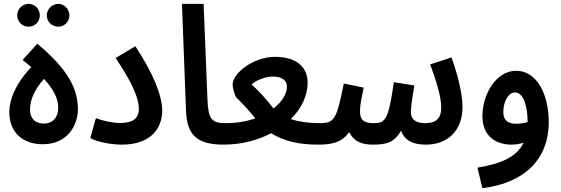

<svg xmlns="http://www.w3.org/2000/svg" viewBox="-20 -743 2900 993"><path d="M129 -605C160 -605 186 -631 186 -663C186 -696 160 -723 129 -723C95 -723 69 -696 69 -663C69 -631 95 -605 129 -605ZM282 -605C313 -605 339 -631 339 -663C339 -695 313 -723 282 -723C248 -723 222 -695 222 -663C222 -631 248 -605 282 -605Z M201 3C334 3 384 -101 383 -181C382 -309 299 -411 173 -517L97 -433L142 -396C61 -311 28 -228 28 -163C28 -59 97 3 201 3ZM206 -104C161 -104 135 -132 135 -176C135 -225 159 -282 208 -335C258 -279 281 -234 281 -185C281 -138 255 -104 206 -104Z M447 -29C486 -7 558 5 611 5C759 5 819 -79 819 -171C819 -247 773 -363 680 -504L578 -443C684 -286 698 -219 698 -179C698 -128 663 -107 603 -107C563 -107 515 -117 476 -132Z M1137 5C1180 5 1202 -19 1202 -52C1202 -84 1185 -106 1147 -106C1075 -106 1057 -127 1053 -227L1033 -723H921L942 -172C946 -49 994 5 1137 5Z M1135 5C1228 5 1312 -17 1382 -54C1451 -12 1528 5 1623 5C1663 5 1688 -17 1688 -52C1688 -84 1669 -106 1633 -106C1578 -106 1527 -113 1484 -127C1539 -181 1571 -248 1571 -315C1571 -405 1502 -449 1402 -449C1291 -449 1183 -365 1183 -305C1183 -291 1195 -246 1202 -239C1232 -210 1266 -174 1300 -131C1256 -115 1203 -106 1145 -106ZM1281 -307C1311 -332 1357 -347 1392 -347C1435 -347 1464 -329 1464 -296C1464 -258 1439 -216 1394 -182C1359 -229 1320 -271 1281 -307Z M1622 5C1691 5 1746 -3 1786 -60C1813 -4 1863 5 1909 5C1976 5 2020 -5 2054 -67C2074 -15 2116 5 2183 5C2291 5 2372 -63 2372 -190C2372 -262 2344 -367 2315 -446L2205 -410C2236 -325 2262 -243 2262 -187C2262 -130 2234 -106 2180 -106C2122 -106 2105 -132 2105 -164C2105 -195 2116 -260 2123 -301L2017 -318C1989 -122 1973 -106 1912 -106C1855 -106 1842 -129 1842 -167C1842 -205 1852 -245 1861 -290L1758 -311C1721 -122 1708 -106 1632 -106Z M2475 230C2686 205 2818 86 2818 -112C2818 -255 2757 -377 2649 -377C2547 -377 2475 -257 2475 -142C2475 -51 2531 5 2627 5C2648 5 2669 1 2688 -5C2653 68 2573 104 2449 124ZM2583 -163C2583 -218 2610 -265 2643 -265C2687 -265 2708 -198 2709 -112C2690 -106 2669 -103 2650 -103C2610 -103 2583 -119 2583 -163Z"/></svg>

Font: Noto Sans Arabic Cond SemBd
Style: Regular
Weight: 600
Width: 3
Designer: Monotype Design Team, Nadine Chahine, Nizar Qandah and Khaled Hosny
Foundry: Monotype Imaging Inc.
Version: Version 2.012